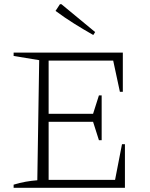

<svg xmlns="http://www.w3.org/2000/svg" viewBox="-20 -896 718 916"><path d="M562 -208H576V0H45V-15Q74 -24 102.5 -29Q131 -34 158 -36L167 -609L45 -629V-645H566V-458H552L520 -607H212V-353H424L452 -441H465V-227H452L424 -315H212V-38H529ZM425 -729Q379 -755 333.5 -783.5Q288 -812 245 -844L266 -876H273L434 -743Z"/></svg>

Font: Piazzolla SC ExtraLight
Style: Regular
Weight: 200
Designer: Juan Pablo del Peral
Foundry: Huerta Tipografica
Version: Version 1.330